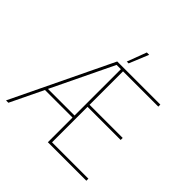

<svg xmlns="http://www.w3.org/2000/svg" viewBox="-218 -1073 1266 1266"><g transform="rotate(45 415.0 -440.0)"><path d="M16 0H38L149 -230H406V0H765V-19H426V-350H735V-369H426V-681H755V-700H353ZM158 -249 366 -681H406V-249ZM471 -880H449L398 -744H415Z"/></g></svg>

Font: Fixel Variable
Style: Regular
Weight: 100
Width: 3
Designer: AlfaBravo + MacPaw
Foundry: Kyrylo Tkachov, Marchela Mozhyna, Serhii Makarenko, Maria Weinstein, Zakhar Kryvoshyya
Version: Version 1.211